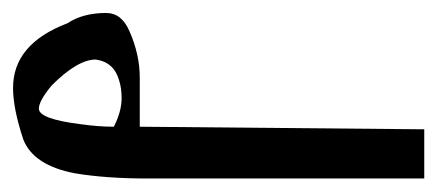

<svg xmlns="http://www.w3.org/2000/svg" viewBox="-47 -418 661 290"><path d="M593.8 -148.4H175.8Q113.3 -148.4 66.4 -156.2Q3.9 -168 -11.7 -207Q-27.3 -253.9 -27.3 -285.2Q-27.3 -351.6 54.7 -382.8Q78.1 -398.4 113.3 -398.4Q136.7 -398.4 148.4 -371.1Q164.1 -335.9 164.1 -300.8Q164.1 -273.4 164.1 -226.6L593.8 -222.7ZM136.7 -269.5Q136.7 -285.2 132.8 -296.9Q125 -324.2 97.7 -328.1Q70.3 -328.1 31.2 -289.1Q11.7 -265.6 11.7 -253.9Q11.7 -238.3 74.2 -230.5Q101.6 -226.6 125 -226.6Q136.7 -250 136.7 -269.5Z"/></svg>

Font: 和音 by 宁静之雨，公众号njzyshare
Style: Regular
Weight: 400
Designer: Steve Matteson
Foundry: Ascender Corporation
Version: Version 6.00;June 8, 2018;FontCreator 11.0.0.2388 32-bit